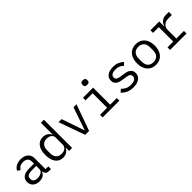

<svg xmlns="http://www.w3.org/2000/svg" viewBox="318 -2150 3564 3564"><g transform="rotate(-45 2100.0 -368.0)"><path d="M495 0Q448 0 428 -24Q408 -48 403 -84H398Q381 -39 343.5 -13.5Q306 12 243 12Q162 12 114 -30Q66 -72 66 -145Q66 -217 118.5 -256Q171 -295 288 -295H398V-346Q398 -403 366 -431.5Q334 -460 275 -460Q223 -460 190 -439.5Q157 -419 137 -384L83 -424Q93 -444 110 -463Q127 -482 152 -496.5Q177 -511 209 -519.5Q241 -528 280 -528Q371 -528 424.5 -482Q478 -436 478 -354V-70H550V0ZM398 -150V-235H288Q216 -235 183 -215Q150 -195 150 -157V-136Q150 -96 178.5 -75.5Q207 -55 257 -55Q288 -55 313.5 -62.5Q339 -70 358 -82.5Q377 -95 387.5 -112.5Q398 -130 398 -150Z M1025 -84H1021Q971 12 862 12Q767 12 713.5 -59Q660 -130 660 -258Q660 -386 713.5 -457Q767 -528 862 -528Q971 -528 1021 -432H1025V-740H1105V0H1025ZM1025 -165V-351Q1025 -377 1014.5 -396.5Q1004 -416 986 -429.5Q968 -443 944 -450Q920 -457 893 -457Q823 -457 784.5 -414.5Q746 -372 746 -302V-214Q746 -144 784.5 -101.5Q823 -59 893 -59Q920 -59 944 -66Q968 -73 986 -86.5Q1004 -100 1014.5 -119.5Q1025 -139 1025 -165Z M1449 0 1264 -516H1345L1499 -67H1503L1657 -516H1736L1551 0Z M2069 -681V-697Q2069 -719 2083 -733.5Q2097 -748 2132 -748Q2167 -748 2181 -733.5Q2195 -719 2195 -697V-681Q2195 -659 2181 -644.5Q2167 -630 2132 -630Q2097 -630 2083 -644.5Q2069 -659 2069 -681ZM1906 -68H2092V-448H1906V-516H2172V-68H2346V0H1906Z M2467 -89 2521 -136Q2558 -97 2602 -76Q2646 -55 2708 -55Q2768 -55 2806.5 -76.5Q2845 -98 2845 -144Q2845 -164 2837.5 -177.5Q2830 -191 2817 -199Q2804 -207 2788 -211.5Q2772 -216 2754 -219L2673 -231Q2646 -235 2614.5 -242Q2583 -249 2557 -264.5Q2531 -280 2513.5 -306Q2496 -332 2496 -374Q2496 -413 2511.5 -441.5Q2527 -470 2555 -489.5Q2583 -509 2621 -518.5Q2659 -528 2704 -528Q2774 -528 2825.5 -506Q2877 -484 2914 -445L2862 -396Q2853 -407 2839.5 -418.5Q2826 -430 2806.5 -439.5Q2787 -449 2761 -455Q2735 -461 2701 -461Q2640 -461 2607.5 -440Q2575 -419 2575 -379Q2575 -359 2582.5 -345.5Q2590 -332 2603 -324Q2616 -316 2632.5 -311.5Q2649 -307 2666 -304L2747 -292Q2775 -288 2806 -281Q2837 -274 2863 -258.5Q2889 -243 2906.5 -217Q2924 -191 2924 -149Q2924 -72 2864.5 -30Q2805 12 2706 12Q2625 12 2566.5 -15.5Q2508 -43 2467 -89Z M3066 -258Q3066 -319 3082 -369Q3098 -419 3128.5 -454.5Q3159 -490 3202.5 -509Q3246 -528 3300 -528Q3354 -528 3397.5 -509Q3441 -490 3471.5 -454.5Q3502 -419 3518 -369Q3534 -319 3534 -258Q3534 -196 3518 -146.5Q3502 -97 3471.5 -61.5Q3441 -26 3397.5 -7Q3354 12 3300 12Q3246 12 3202.5 -7Q3159 -26 3128.5 -61.5Q3098 -97 3082 -146.5Q3066 -196 3066 -258ZM3449 -221V-295Q3449 -379 3408 -419Q3367 -459 3300 -459Q3233 -459 3192 -419Q3151 -379 3151 -295V-221Q3151 -137 3192 -97Q3233 -57 3300 -57Q3367 -57 3408 -97Q3449 -137 3449 -221Z M3677 -68H3828V-448H3677V-516H3908V-386H3913Q3929 -447 3973.5 -481.5Q4018 -516 4087 -516H4159V-436H4062Q3993 -436 3950.5 -396Q3908 -356 3908 -291V-68H4108V0H3677Z"/></g></svg>

Font: IBM Plaex Mono
Style: Regular
Weight: 400
Designer: Mike Abbink, Paul van der Laan, Pieter van Rosmalen
Foundry: Bold Monday
Version: Version 2.003